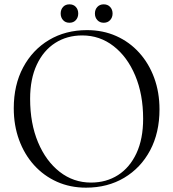

<svg xmlns="http://www.w3.org/2000/svg" viewBox="-20 -852 800 886"><path d="M381.5 -713Q455 -713 516.2 -685.8Q577.5 -658.5 622.2 -609Q667 -559.5 691.5 -492.8Q716 -426 716 -347.5Q716 -239.5 672.8 -158.2Q629.5 -77 553 -31.5Q476.5 14 377 14Q304 14 243 -13.2Q182 -40.5 137.2 -90Q92.5 -139.5 68 -206.5Q43.5 -273.5 43.5 -352.5Q43.5 -460 86.8 -541Q130 -622 206.2 -667.5Q282.5 -713 381.5 -713ZM640.5 -304Q640.5 -416.5 604 -503.2Q567.5 -590 504 -639.2Q440.5 -688.5 359.5 -688.5Q289 -688.5 234.8 -653.8Q180.5 -619 149.8 -553.5Q119 -488 119 -396Q119 -282.5 155.5 -195.5Q192 -108.5 255.5 -59Q319 -9.5 400 -9.5Q470.5 -9.5 524.8 -44.2Q579 -79 609.8 -145Q640.5 -211 640.5 -304ZM300.5 -747Q282 -747 271 -759.2Q260 -771.5 260 -789.5Q260 -808 271 -820Q282 -832 300.5 -832Q319 -832 330 -820Q341 -808 341 -789.5Q341 -771.5 330 -759.2Q319 -747 300.5 -747ZM458.5 -747Q440.5 -747 429.2 -759.2Q418 -771.5 418 -789.5Q418 -808 429.2 -820Q440.5 -832 458.5 -832Q477 -832 488.2 -820Q499.5 -808 499.5 -789.5Q499.5 -771.5 488.2 -759.2Q477 -747 458.5 -747Z"/></svg>

Font: Fraunces 72pt Light
Style: Regular
Weight: 300
Version: Version 1.000;[0bf87f6ff]